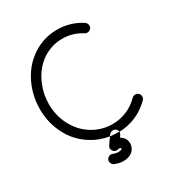

<svg xmlns="http://www.w3.org/2000/svg" viewBox="-199 -796 1042 1121"><g transform="rotate(-30 322.0 -235.5)"><path d="M335 121 331 124Q331 122 330 121Q326 117 321 117H319Q315 117 313 118Q292 125 279 107Q266 90 279 72L309 29Q330 32 351 32H355H370Q371 42 365 52L356 65Q366 71 370 75Q391 94 391 122V123Q391 148 373 169Q359 184 336 190Q323 194 306 194Q296 194 290 193Q268 190 248 181Q237 176 232.5 164Q228 152 233 141Q238 130 250 125.5Q262 121 273 126Q284 131 299 133H309Q315 133 323 131Q331 127 333 125Q335 123 335 121ZM316 20 308 29Q242 18 189 -16Q114 -63 74 -142Q37 -214 34 -299V-312Q34 -390 62 -459Q103 -561 189 -617Q263 -665 352 -665Q441 -665 515 -617Q525 -610 528 -597.5Q531 -585 524 -575Q517 -565 504.5 -562Q492 -559 482 -566Q422 -604 352 -604Q282 -604 222 -566Q152 -520 118 -434Q94 -376 94 -311V-301Q97 -228 128 -169Q162 -103 222 -65Q282 -27 353 -25H357Q462 -25 537 -100Q546 -109 558.5 -109Q571 -109 580 -100Q589 -91 589 -78.5Q589 -66 580 -57Q494 29 371 34Q369 20 359 13Q349 5 336 7.5Q323 10 316 20Z"/></g></svg>

Font: Beon
Style: Medium
Weight: 500
Designer: BSozoo
Foundry: BSozoo
Version: Version 001.000